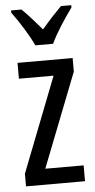

<svg xmlns="http://www.w3.org/2000/svg" viewBox="-54 -799 412 833"><g transform="rotate(-5 151.5 -383.0)"><path d="M119 -606H196C217 -652 259 -715 289 -756V-766H244C210 -731 192 -712 158 -672C128 -706 97 -743 72 -766H27V-756C62 -709 98 -650 119 -606ZM282 0V-69H115L275 -478V-537H35V-468H186L25 -55V0Z"/></g></svg>

Font: Noto Sans Arabic UI XCn
Style: Regular
Weight: 400
Width: 2
Designer: Monotype Design Team, Nadine Chahine and Nizar Qandah
Foundry: Monotype Imaging Inc.
Version: Version 2.010